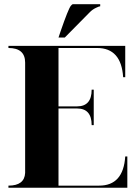

<svg xmlns="http://www.w3.org/2000/svg" viewBox="-20 -879 645 899"><path d="M253.9 -703.1 263.7 -732.4Q299.8 -836.9 311.5 -851.6Q317.4 -859.4 322.3 -859.4H449.2V-849.6Q444.3 -849.6 429.2 -842.3Q412.6 -834.5 399.9 -821.3L283.2 -703.1ZM19.5 -664.1H566.4V-517.6H556.6Q547.9 -654.3 434.6 -654.3H253.9V-380.9H340.8Q409.2 -380.9 409.2 -459H418.9V-293H409.2Q409.2 -371.1 340.8 -371.1H253.9V-9.8H444.3Q557.6 -9.8 566.4 -146.5H576.2V0H19.5V-9.8Q94.7 -9.8 97.7 -69.3V-585.9Q97.7 -654.3 19.5 -654.3Z"/></svg>

Font: spinweradBold
Style: Regular
Weight: 700
Width: 7
Version: Version 0.3 ; ttfautohint (v1.2) -l 8 -r 50 -G 200 -x 14 -D 